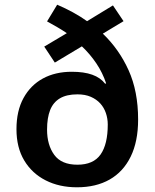

<svg xmlns="http://www.w3.org/2000/svg" viewBox="-20 -786 659 816"><path d="M223 -766Q258 -751 290 -733.5Q322 -716 350 -696L460 -763L505 -696L417 -643Q486 -577 526.5 -487.5Q567 -398 567 -278Q567 -185 535.5 -120.5Q504 -56 446 -23Q388 10 307 10Q232 10 174 -19.5Q116 -49 83 -104Q50 -159 50 -237Q50 -315 80 -369.5Q110 -424 162.5 -452.5Q215 -481 285 -481Q337 -481 372 -468.5Q407 -456 427 -430L431 -432Q416 -477 389.5 -516.5Q363 -556 328 -589L213 -520L168 -588L264 -645Q245 -658 223.5 -670.5Q202 -683 180 -695ZM309 -385Q263 -385 234.5 -368Q206 -351 193 -318Q180 -285 180 -235Q180 -170 210.5 -128Q241 -86 309 -86Q377 -86 407.5 -129.5Q438 -173 438 -257Q438 -282 430 -305.5Q422 -329 406 -346.5Q390 -364 366 -374.5Q342 -385 309 -385Z"/></svg>

Font: Noto Sans Symbols SemiBold
Style: Regular
Weight: 600
Version: Version 2.002